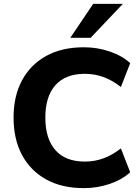

<svg xmlns="http://www.w3.org/2000/svg" viewBox="-20 -960 723 991"><path d="M413 11Q299 11 218 -34Q137 -79 93.5 -160.5Q50 -242 50 -353Q50 -464 93.5 -545Q137 -626 218 -671Q299 -716 413 -716Q483 -716 547 -694Q611 -672 652 -634L604 -511Q559 -546 513.5 -562.5Q468 -579 418 -579Q318 -579 266 -520.5Q214 -462 214 -353Q214 -244 266 -185Q318 -126 418 -126Q468 -126 513.5 -142.5Q559 -159 604 -194L652 -71Q611 -33 547 -11Q483 11 413 11ZM343 -765 461 -940H614L448 -765Z"/></svg>

Font: Nunito Sans 12pt ExtraLight 12pt ExtraBold
Style: Regular
Weight: 800
Version: Version 3.101;gftools[0.9.27]